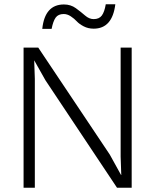

<svg xmlns="http://www.w3.org/2000/svg" viewBox="-20 -884 731 904"><path d="M600 -660V0H531L194 -506L141 -600L144 -513V0H91V-660H160L497 -156L550 -60H551L548 -147V-660ZM179 -748Q191 -863 281 -863Q313 -863 337 -845.5Q361 -828 380.5 -811Q400 -794 421 -794Q447 -794 459.5 -811Q472 -828 478 -864H523Q509 -749 421 -749Q395 -749 374 -760Q353 -771 341.5 -783.5Q330 -796 313.5 -807Q297 -818 280 -818Q254 -818 242 -801Q230 -784 223 -748Z"/></svg>

Font: Human Sans Light
Style: Regular
Weight: 300
Designer: Tim Radville
Foundry: Continuum
Version: Version 1.000;FEAKit 1.0